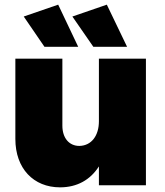

<svg xmlns="http://www.w3.org/2000/svg" viewBox="-20 -796 708 825"><path d="M316 -595 230 -776 82 -725 171 -595ZM526 -595 439 -776 291 -725 381 -595ZM405 -544V-275C405 -213 373 -170 321 -169C277 -169 248 -203 248 -256V-544H46V-199C46 -72 124 9 238 9C311 9 368 -23 405 -81V0H607V-544Z"/></svg>

Font: Montserrat ExtraBold
Style: Regular
Weight: 800
Designer: Julieta Ulanovsky
Foundry: Julieta Ulanovsky
Version: Version 4.000